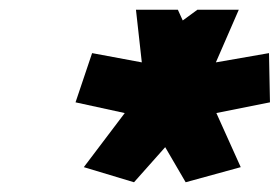

<svg xmlns="http://www.w3.org/2000/svg" viewBox="-20 -820 574 394"><path d="M135 -610 236 -588 152 -477 255 -446 319 -518 361 -446 474 -477 424 -588 534 -610 532 -711 423 -692 470 -800H385L355 -778L345 -800H259L271 -692L169 -711Z"/></svg>

Font: Rabbid Highway Sign IV
Style: BlkObl
Weight: 400
Foundry: Cannot Into Space Fonts
Version: Version 0.277